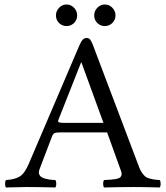

<svg xmlns="http://www.w3.org/2000/svg" viewBox="-20 -826 735 848"><path d="M240.7 -724.6Q227.1 -738.3 227.1 -757.8Q227.1 -777.3 241 -791.7Q254.9 -806.2 273.9 -806.2Q293 -806.2 306.9 -791.7Q320.8 -777.3 320.8 -757.8Q320.8 -738.3 307.1 -724.6Q293.5 -710.9 273.9 -710.9Q254.4 -710.9 240.7 -724.6ZM442.9 -806.2Q462.4 -806.2 476.3 -791.7Q490.2 -777.3 490.2 -757.8Q490.2 -738.3 476.3 -724.6Q462.4 -710.9 442.9 -710.9Q423.3 -710.9 409.7 -724.6Q396 -738.3 396 -757.8Q396 -777.3 409.9 -791.7Q423.8 -806.2 442.9 -806.2ZM263.2 -283.2H437L339.8 -549.8H337.9L237.8 -296.4Q234.4 -288.6 240.2 -285.9Q246.1 -283.2 263.2 -283.2ZM154.8 -79.1Q151.9 -71.8 151.6 -65.4Q151.4 -59.1 153.8 -54.4Q156.2 -49.8 159.9 -46.4Q163.6 -43 169.7 -40.5Q175.8 -38.1 181.4 -36.4Q187 -34.7 195.3 -33.4Q203.6 -32.2 209.7 -31.7Q215.8 -31.2 224.1 -30.8Q228.5 -26.4 228.5 -14.4Q228.5 -2.4 224.1 2Q149.9 0 96.2 0Q81.1 0 6.8 2Q2.4 -2.4 2.4 -14.4Q2.4 -26.4 6.8 -30.8Q44.9 -33.2 66.9 -46.4Q88.9 -59.6 106.9 -102.1L329.1 -622.1Q337.9 -642.6 345 -650.4Q352.1 -658.2 362.8 -658.2Q372.6 -658.2 378.2 -651.1Q383.8 -644 390.1 -627.9L595.2 -85.9Q600.6 -71.8 607.9 -61.8Q615.2 -51.8 621.6 -46.4Q627.9 -41 640.1 -37.6Q652.3 -34.2 658.4 -33.4Q664.6 -32.7 680.2 -31.2Q683.1 -30.8 685.1 -30.8Q689.5 -26.4 689.5 -14.4Q689.5 -2.4 685.1 2Q610.8 0 570.8 0Q514.2 0 439.9 2Q435.5 -2.4 435.5 -14.4Q435.5 -26.4 439.9 -30.8Q445.8 -31.2 455.3 -31.7Q464.8 -32.2 470.2 -32.7L483.4 -34.2Q491.2 -34.7 495.4 -35.9Q499.5 -37.1 504.6 -39.1Q509.8 -41 512 -43.7Q514.2 -46.4 515.9 -50.3Q517.6 -54.2 517.1 -59.6Q516.6 -64.9 514.2 -71.8L453.1 -241.2H245.1Q227.5 -241.2 220.7 -237.8Q213.9 -234.4 210 -224.1Z"/></svg>

Font: Linux Libertine G
Style: Regular
Weight: 400
Designer: Philipp H. Poll
Foundry: Philipp H. Poll
Version: Version 4.7.5